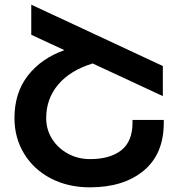

<svg xmlns="http://www.w3.org/2000/svg" viewBox="-20 -793 765 823"><path d="M682 -279V-267Q682 -133 596 -61.5Q510 10 365 10Q272 10 198.5 -28Q125 -66 83.5 -134Q42 -202 42 -287Q42 -395 99.5 -469Q157 -543 256 -578L114 -644V-773L678 -510V-381L377 -521Q280 -491 229 -430Q178 -369 178 -287Q178 -238 203 -198Q228 -158 271 -134.5Q314 -111 366 -111Q452 -111 500 -149Q548 -187 548 -267V-279Z"/></svg>

Font: Montserrat arm2 Medium
Style: Regular
Weight: 500
Designer: Julieta Ulanovsky
Foundry: Julieta Ulanovsky
Version: Version 6.000